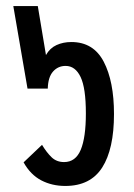

<svg xmlns="http://www.w3.org/2000/svg" viewBox="-20 -604 443 635"><path d="M196 11Q152 11 116.5 -7.5Q81 -26 58 -67L119 -125Q134 -100 150.5 -84Q167 -68 192 -68Q230 -68 247 -108.5Q264 -149 264 -229Q264 -313 246.5 -349.5Q229 -386 197 -386Q172 -386 155.5 -367.5Q139 -349 138 -311H71L24 -584H105L132 -422Q145 -445 167 -455Q189 -465 216 -465Q289 -465 323 -400Q357 -335 357 -227Q357 -111 318 -50Q279 11 196 11Z"/></svg>

Font: Noto Sans Thai ExtCond Med
Style: Regular
Weight: 500
Width: 2
Designer: Monotype Design Team
Foundry: Monotype Imaging Inc.
Version: Version 2.002; ttfautohint (v1.8.4.7-5d5b)